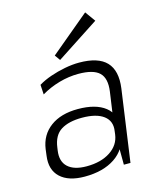

<svg xmlns="http://www.w3.org/2000/svg" viewBox="-117 -863 788 953"><g transform="rotate(-15 277.0 -386.5)"><path d="M401 -173 429 -369Q438 -435 407.5 -464.5Q377 -494 300 -494Q251 -494 201.5 -480Q152 -466 108 -440L105 -490Q133 -507 169 -519.5Q205 -532 244 -539.5Q283 -547 318 -547Q416 -547 458 -502.5Q500 -458 488 -369L436 0H402ZM200 7Q117 7 75 -32.5Q33 -72 43 -143L47 -175Q57 -246 111 -286Q165 -326 252 -326Q344 -326 392.5 -288Q441 -250 431 -180L426 -146Q416 -74 355.5 -33.5Q295 7 200 7ZM222 -40Q296 -40 344 -71.5Q392 -103 399 -156L401 -172Q409 -223 372 -251Q335 -279 261 -279Q193 -279 153 -254Q113 -229 105 -167L103 -153Q95 -98 126.5 -69Q158 -40 222 -40ZM450 -727 231 -584 211 -612 412 -780Z"/></g></svg>

Font: Pathway Extreme 8pt Thin 12pt Thin
Style: Italic
Weight: 250
Italic angle: -8°
Version: Version 1.001;gftools[0.9.26]